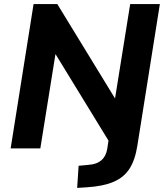

<svg xmlns="http://www.w3.org/2000/svg" viewBox="-20 -725 801 938"><path d="M357 193 364 85 416 80Q492 74 504 2L510 -38L251 -461L177 0H32L144 -705H260L542 -244L616 -705H761L651 -13Q640 57 612.5 99.5Q585 142 534.5 163.5Q484 185 404 190Z"/></svg>

Font: Winston
Style: Bold Italic
Weight: 700
Italic angle: -9°
Designer: Original fonts by Vernon Adams / Changes by Cristiano Sobral
Foundry: Original fonts by Vernon Adams / Changes by Cristiano Sobral
Version: Version 2.503;July 17, 2020;FontCreator 13.0.0.2655 64-bit